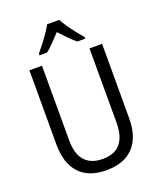

<svg xmlns="http://www.w3.org/2000/svg" viewBox="-169 -1042 962 1155"><g transform="rotate(-20 312.0 -464.5)"><path d="M544.4 -713.9V-237.8Q544.4 -159.2 518.1 -103.8Q491.7 -48.3 439.9 -19.3Q388.2 9.8 310.5 9.8Q197.3 9.8 138.2 -54.4Q79.1 -118.7 79.1 -238.3V-713.9H159.7V-236.8Q159.7 -148.4 198.7 -105Q237.8 -61.5 313 -61.5Q364.3 -61.5 397.5 -81.5Q430.7 -101.6 447.3 -140.6Q463.9 -179.7 463.9 -237.3V-713.9ZM351.1 -937.5Q362.8 -915.5 381.6 -888.2Q400.4 -860.8 421.4 -834.5Q442.4 -808.1 459.5 -788.1V-777.8H409.7Q386.2 -796.4 361.6 -821.5Q336.9 -846.7 312.5 -873.5Q288.1 -847.2 263.2 -821.5Q238.3 -795.9 215.8 -777.8H167V-788.1Q185.1 -809.6 205.6 -836.2Q226.1 -862.8 244.4 -889.4Q262.7 -916 273.9 -937.5Z"/></g></svg>

Font: Open Sans SemiCondensed
Style: Regular
Weight: 400
Width: 4
Designer: Monotype Design Team
Foundry: Monotype Imaging Inc.
Version: Version 3.000